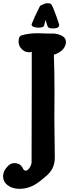

<svg xmlns="http://www.w3.org/2000/svg" viewBox="-83 -941 438 1211"><path d="M203.1 -815.4Q197.3 -790 196.3 -782.2Q193.4 -766.6 159.2 -766.6Q142.6 -766.6 129.4 -771.5Q116.2 -776.4 116.2 -786.1Q116.2 -787.1 117.2 -790Q131.8 -829.1 168.9 -902.3Q170.9 -905.3 174.8 -907.2Q202.1 -920.9 215.8 -920.9Q237.3 -920.9 242.2 -911.1Q255.9 -886.7 274.4 -833Q284.2 -805.7 290 -786.1Q290 -784.2 290 -782.2Q290 -761.7 250 -761.7Q222.7 -761.7 217.8 -773.4Q215.8 -776.4 213.9 -784.2Q211.9 -792 209 -800.8Q206.1 -809.6 203.1 -815.4ZM39.1 250Q-3.9 250 -33.7 228Q-63.5 206.1 -63.5 169.9Q-63.5 140.6 -41 115.2Q-19.5 87.9 4.9 87.9H12.7Q22.5 88.9 30.8 91.8Q39.1 94.7 43.9 98.6Q48.8 102.5 52.7 107.4Q56.6 112.3 58.6 115.7Q60.5 119.1 62.5 123L63.5 126Q72.3 137.7 85 134.8Q86.9 134.8 92.3 130.4Q97.7 126 105.5 114.3Q113.3 102.5 116.2 85.9Q117.2 -151.4 117.2 -381.8V-616.2Q114.3 -611.3 101.6 -611.3Q68.4 -611.3 46.9 -639.6Q34.2 -656.2 34.2 -678.7Q34.2 -683.6 35.2 -690.9Q36.1 -698.2 36.1 -699.2Q41 -713.9 52.7 -717.8Q96.7 -731.4 156.2 -731.4Q173.8 -731.4 212.9 -729.5H251Q278.3 -729.5 305.7 -716.3Q333 -703.1 333 -674.8Q333 -662.1 326.2 -648.4Q316.4 -628.9 299.3 -616.7Q282.2 -604.5 269.5 -600.6Q256.8 -596.7 256.8 -595.7Q260.7 -486.3 260.7 -369.1Q260.7 -342.8 260.3 -287.6Q259.8 -232.4 259.8 -192.4Q259.8 -115.2 262.7 48.8V50.8Q262.7 92.8 247.1 122.1Q241.2 133.8 231.9 145Q222.7 156.2 218.3 160.6Q213.9 165 198.2 177.7Q182.6 190.4 180.7 192.4Q139.6 226.6 108.4 237.3Q76.2 250 39.1 250Z"/></svg>

Font: Essays1743
Style: Bold
Weight: 700
Designer: Based on the typeface in a 1743 English translation of the essays of Montaigne.  PostScript/TrueType font designed by Jo
Version: Version 002.100